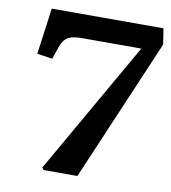

<svg xmlns="http://www.w3.org/2000/svg" viewBox="-79 -769 748 838"><g transform="rotate(10 294.5 -350.0)"><path d="M170 0 163 -10 498 -596H233Q194 -596 173.5 -584.5Q153 -573 141 -538L123 -485L55 -495L83 -700H578L589 -630L320 0Z"/></g></svg>

Font: Literata 7pt SemiBold
Style: Italic
Weight: 600
Italic angle: -2°
Designer: Latin by Veronika Burian and Jose Scaglione. Greek by Irene Vlachou. Cyrillic by Vera Evstafieva
Foundry: TypeTogether
Version: Version 3.002